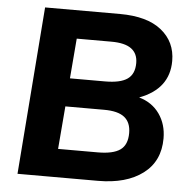

<svg xmlns="http://www.w3.org/2000/svg" viewBox="-51 -763 799 813"><g transform="rotate(5 348.0 -356.0)"><path d="M656 -203Q656 -106 585.5 -53Q515 0 395 0H53L108 -712H426Q542 -712 603 -663Q664 -614 664 -533Q664 -414 538 -367Q594 -351 625 -307Q656 -263 656 -203ZM513 -511Q513 -551 485.5 -571.5Q458 -592 400 -592H253L239 -422H388Q453 -422 483 -443Q513 -464 513 -511ZM509 -213Q509 -258 481.5 -280Q454 -302 395 -302H230L215 -120H383Q449 -120 479 -141.5Q509 -163 509 -213Z"/></g></svg>

Font: Muli ExtraBold
Style: Italic
Weight: 800
Italic angle: -4.541°
Designer: Vernon Adams
Foundry: Vernon Adams
Version: Version 2.000